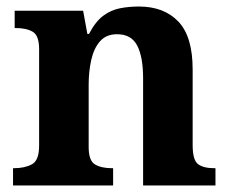

<svg xmlns="http://www.w3.org/2000/svg" viewBox="-20 -569 707 589"><path d="M20 0V-53H22Q56 -53 78 -65Q100 -77 100 -122V-418Q100 -460 80.5 -471.5Q61 -483 28 -483H25V-536H235L248 -465H253Q273 -503 296.5 -520.5Q320 -538 347.5 -543.5Q375 -549 406 -549Q483 -549 527 -503Q571 -457 571 -356V-124Q571 -78 587.5 -65.5Q604 -53 638 -53H641V0H419V-329Q419 -394 401 -429Q383 -464 339 -464Q306 -464 287 -442.5Q268 -421 260 -385.5Q252 -350 252 -309V-118Q252 -76 271.5 -64.5Q291 -53 324 -53H327V0Z"/></svg>

Font: Noto Naskh Arabic
Style: Bold
Weight: 700
Designer: Monotype Design Team, David Williams, Mohamad Dakak and Nizar Qandah
Foundry: Monotype Imaging Inc.
Version: Version 2.016